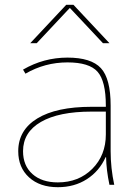

<svg xmlns="http://www.w3.org/2000/svg" viewBox="-20 -770 567 800"><path d="M436 -590H409L272 -736H270L133 -590H106L256 -750H286ZM422 -115H420Q394 -57 342 -23.5Q290 10 221 10Q146 10 101 -31Q56 -72 56 -140Q56 -228 135.5 -276.5Q215 -325 361 -325H421V-330Q421 -432 386.5 -471Q352 -510 261 -510Q167 -510 86 -463L76 -480Q162 -530 261 -530Q360 -530 400.5 -486Q441 -442 441 -330V-140Q441 -70 456 0H436Q423 -62 422 -115ZM76 -140Q76 -80 115 -45Q154 -10 221 -10Q308 -10 364.5 -66.5Q421 -123 421 -210V-305H361Q225 -305 150.5 -262Q76 -219 76 -140Z"/></svg>

Font: Mplus 1p Thin
Style: Regular
Weight: 250
Version: Version 1.061